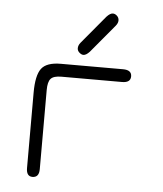

<svg xmlns="http://www.w3.org/2000/svg" viewBox="-50 -711 646 762"><g transform="rotate(5 273.0 -330.0)"><path d="M384.8 -620.1 291 -507.8Q277.3 -493.2 266.6 -493.2Q258.8 -493.2 250.5 -500.5Q242.2 -507.8 242.2 -517.6Q242.2 -529.3 251 -540L344.7 -652.3Q358.4 -667 369.1 -667Q377.9 -667 385.7 -659.7Q393.6 -652.3 393.6 -641.6Q393.6 -630.9 384.8 -620.1ZM187.5 -399.4Q156.2 -399.4 145 -386.7Q133.8 -374 133.8 -341.8V-26.4Q133.8 6.8 107.4 6.8Q83 6.8 83 -26.4V-327.1Q83 -395.5 103.5 -422.9Q124 -450.2 180.7 -450.2H428.7Q462.9 -450.2 462.9 -424.8Q462.9 -399.4 428.7 -399.4Z"/></g></svg>

Font: Jura
Style: Book
Weight: 400
Version: Version 2.3